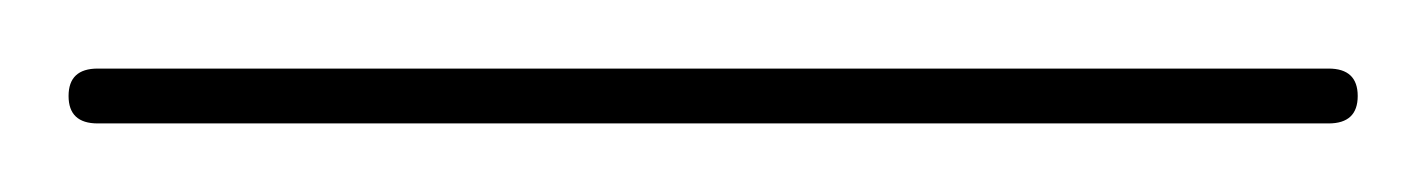

<svg xmlns="http://www.w3.org/2000/svg" viewBox="-20 120 416 56"><path d="M0 148Q0 140 8.5 140H367.5Q376 140 376 148Q376 156 367.5 156H8.5Q0 156 0 148Z"/></svg>

Font: Fraunces 144pt
Style: Bold
Weight: 700
Version: Version 1.000;[b76b70a41]